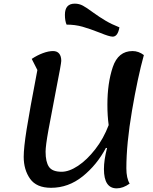

<svg xmlns="http://www.w3.org/2000/svg" viewBox="-20 -1007 837 1053"><path d="M550 -80Q550 -129 567 -195L561 -196Q511 -102 433 -39.5Q355 23 260 23Q180 23 145 -26.5Q110 -76 110 -147Q110 -196 126 -297.5Q142 -399 185 -623L154 -684Q184 -704 215 -715.5Q246 -727 271 -727Q293 -727 304.5 -713Q316 -699 316 -673Q316 -659 287 -512Q261 -379 245.5 -293Q230 -207 230 -175Q230 -119 248.5 -92Q267 -65 318 -65Q359 -65 408 -97.5Q457 -130 502.5 -188.5Q548 -247 576 -321Q569 -372 569 -433Q569 -551 598.5 -639Q628 -727 707 -727Q740 -727 769 -705Q735 -582 704 -400.5Q673 -219 673 -84Q673 -30 691 0Q655 26 620 26Q550 26 550 -80ZM529 -827Q473 -849 432.5 -860.5Q392 -872 345 -872Q336 -893 336 -926Q336 -987 390 -987Q414 -987 434.5 -976Q455 -965 490 -939Q526 -913 559 -893.5Q592 -874 635 -857Q626 -806 598 -806Q580 -806 529 -827Z"/></svg>

Font: Lemonada
Style: Regular
Weight: 400
Designer: Mohamed Gaber (Arabic) Eduardo Tunni (Latin)
Foundry: Kief Type Foundry
Version: Version 3.006